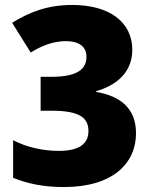

<svg xmlns="http://www.w3.org/2000/svg" viewBox="-20 -795 612 775"><path d="M238 -40C438 -40 529 -138 529 -257C529 -356 468 -407 368 -424V-427C449 -450 514 -502 514 -594C514 -707 420 -775 272 -775C170 -775 97 -745 29 -703L104 -583C146 -609 193 -629 246 -629C297 -629 329 -608 329 -566C329 -518 295 -485 189 -485H144V-348H190C305 -348 337 -317 337 -266C337 -215 300 -186 218 -186C154 -186 89 -200 33 -229V-77C92 -54 153 -40 238 -40Z"/></svg>

Font: Noto Sans Tamil UI Black
Style: Regular
Weight: 900
Designer: Jelle Bosma - Monotype Design Team
Foundry: Monotype Imaging Inc.
Version: Version 2.004